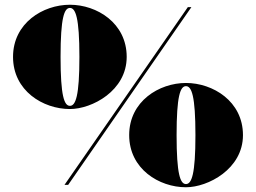

<svg xmlns="http://www.w3.org/2000/svg" viewBox="-20 -780 1080 810"><path d="M35 -540C35 -397 161.5 -320 275 -320C368 -320 514.5 -397 514.5 -540C514.5 -683 388.5 -760 275 -760C161.5 -760 35 -683 35 -540ZM772.5 -750 252 0H267.5L787.5 -750ZM235.5 -540C235.5 -705.5 251 -746.5 275 -746.5C299 -746.5 315 -705.5 315 -540C315 -374.5 299 -333.5 275 -333.5C251 -333.5 235.5 -374.5 235.5 -540ZM525 -210C525 -67 651.5 10 764.5 10C857.5 10 1005 -67 1005 -210C1005 -353 878 -430 764.5 -430C651.5 -430 525 -353 525 -210ZM725 -210C725 -375.5 740.5 -416.5 764.5 -416.5C788.5 -416.5 804.5 -375.5 804.5 -210C804.5 -44.5 788.5 -3.5 764.5 -3.5C740.5 -3.5 725 -44.5 725 -210Z"/></svg>

Font: Bodoni* 16pt Fatface
Style: Regular
Weight: 900
Version: Version 2.3